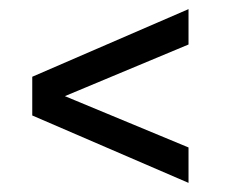

<svg xmlns="http://www.w3.org/2000/svg" viewBox="-20 -464 509 425"><path d="M397.3 -59.2 51.4 -208.4V-294.1L397.3 -443.8V-365.5L123.6 -251.2L397.3 -137.6Z"/></svg>

Font: Archivo SemiBold ExtraCondensed
Style: Regular
Weight: 600
Width: 2
Version: Version 2.001